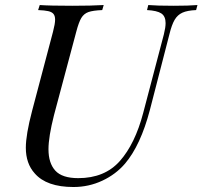

<svg xmlns="http://www.w3.org/2000/svg" viewBox="-20 -728 804 762"><path d="M637.2 -636.2Q637.2 -663.6 620.1 -674.8Q603 -686 563.5 -688L568.4 -708Q602.5 -705.1 669.4 -705.1Q729.5 -705.1 763.7 -708L758.3 -688Q723.1 -686.5 703.9 -677.7Q684.6 -668.9 673.1 -649.4Q661.6 -629.9 652.3 -591.8L574.7 -291Q538.1 -151.9 476.6 -79.1Q439.9 -36.1 386.2 -11Q332.5 14.2 271.5 14.2Q164.6 14.2 117.7 -40Q82.5 -79.1 82.5 -141.6Q82.5 -193.4 107.4 -288.1L190.4 -602.1Q198.7 -633.8 198.7 -649.9Q198.7 -665 192.1 -672.9Q185.5 -680.7 171.4 -683.8Q157.2 -687 131.3 -688L137.7 -708Q177.7 -705.1 266.6 -705.1Q343.3 -705.1 391.6 -708L385.7 -688Q349.1 -686.5 331.1 -680.2Q313 -673.8 302.7 -656.7Q292.5 -639.6 282.7 -602.1L194.3 -271Q172.4 -184.6 172.4 -135.7Q172.4 -80.6 199.5 -50.8Q226.6 -21 290.5 -21Q395.5 -21 455.8 -89.1Q516.1 -157.2 548.3 -279.8L630.4 -591.8Q637.2 -619.1 637.2 -636.2Z"/></svg>

Font: TypoPRO Playfair Display SC
Style: Italic
Weight: 400
Italic angle: -14°
Designer: Claus Eggers Sørensen
Foundry: Claus Eggers Sørensen
Version: Version 1.004;PS 001.004;hotconv 1.0.70;makeotf.lib2.5.58329